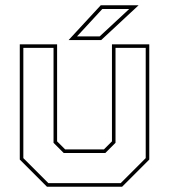

<svg xmlns="http://www.w3.org/2000/svg" viewBox="-20 -708 641 728"><path d="M158 0 55 -103V-540H196.5V-172L227 -141.5H374L404.5 -172V-540H546V-103L443 0ZM163.5 -13.5H437.5L532.5 -108.5V-526.5H418V-166.5L379.5 -128H221.5L183 -166.5V-526.5H68.5V-108.5ZM240 -556 362 -688H505.5L363.5 -556ZM272 -570H358L470 -674H368Z"/></svg>

Font: Tourney Thin Thin
Style: Regular
Weight: 250
Version: Version 1.015